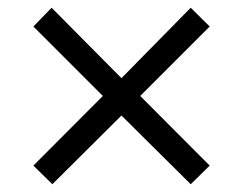

<svg xmlns="http://www.w3.org/2000/svg" viewBox="-20 -474 626 494"><path d="M65.9 -405.8 112.8 -454.1 292.5 -272.9 470.7 -454.1 519.5 -405.8 340.8 -227.1 519.5 -47.9 470.7 0 292.5 -176.8 114.7 0 65.9 -47.9 244.6 -227.1Z"/></svg>

Font: XB Zar
Style: Regular
Weight: 400
Designer: Behnam
Foundry: Irmug
Version: Version 8.005 2009